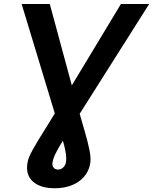

<svg xmlns="http://www.w3.org/2000/svg" viewBox="-20 -748 784 983"><path d="M90.8 -727.5H234.9L375 -210Q397.9 -130.4 414.6 -73Q431.2 -15.6 438.7 23.7Q446.3 63 441.9 88.4Q435.5 127.4 411.1 156Q386.7 184.6 348.1 200.2Q309.6 215.8 260.7 215.8Q187.5 215.8 148.9 181.9Q110.4 147.9 120.6 86.4Q122.6 72.3 128.9 56.6Q135.3 41 147.2 19Q159.2 -2.9 178 -33.7Q196.8 -64.5 223.9 -107.7Q251 -150.9 287.1 -210.4L599.1 -727.5H743.7L324.7 -65.4Q303.2 -30.3 287.1 -3.2Q271 23.9 261.2 44.9Q251.5 65.9 249 82Q246.1 99.1 253.7 109.4Q261.2 119.6 277.3 120.1Q293.5 119.6 304.2 108.9Q314.9 98.1 317.9 82Q320.3 65.4 317.9 44.7Q315.4 23.9 308.6 -3.2Q301.8 -30.3 291.5 -65.4Z"/></svg>

Font: Inter 28pt SemiBold
Style: Italic
Weight: 600
Italic angle: -9.3988°
Designer: Rasmus Andersson
Foundry: rsms
Version: Version 4.001;git-66647c0bb